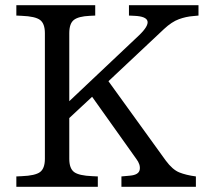

<svg xmlns="http://www.w3.org/2000/svg" viewBox="-20 -720 803 740"><path d="M43 0V-40L64 -41Q116 -43 134.5 -57Q153 -71 153 -108V-592Q153 -629 134.5 -643Q116 -657 64 -659L43 -660V-700H347V-660L326 -659Q282 -657 264.5 -643Q247 -629 247 -592V-330L516 -584Q590 -655 498 -659L477 -660V-700H745V-660L724 -658Q697 -656 669.5 -646Q642 -636 612 -608L398 -407L619 -101Q645 -66 671 -55.5Q697 -45 735 -40V0H448V-40L481 -43Q515 -46 518.5 -66Q522 -86 505 -108L335 -347L247 -265V-108Q247 -71 265.5 -57Q284 -43 336 -41L357 -40V0Z"/></svg>

Font: Hedvig Letters Serif 12pt
Style: Regular
Weight: 400
Designer: Alexander Örn & Tor Weibull
Foundry: Kanon Foundry
Version: Version 1.000; ttfautohint (v1.8.4.7-5d5b)